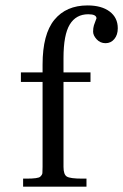

<svg xmlns="http://www.w3.org/2000/svg" viewBox="-20 -702 463 722"><path d="M422.9 -595.7Q422.9 -570.8 409.9 -555.2Q397 -539.6 377 -539.6Q356.9 -539.6 343.5 -554.2Q330.1 -568.8 330.1 -583Q330.1 -597.2 333.3 -607.2Q336.4 -617.2 339.6 -624.5Q342.8 -631.8 342.8 -632.8Q342.8 -648.4 312 -648.4Q265.6 -648.4 242.2 -609.6Q218.8 -570.8 218.8 -483.9V-429.7H320.3V-394H218.8V-74.2Q218.8 -45.9 231.2 -38.1Q243.7 -30.3 288.6 -30.3H305.2V0H66.9V-30.3H80.1Q123.5 -30.3 131.1 -37.4Q138.7 -44.4 139.4 -51Q140.1 -57.6 140.1 -74.2V-394H58.6V-429.7H140.1V-459Q140.1 -573.7 184.6 -627.7Q229 -681.6 309.1 -681.6Q361.8 -681.6 392.3 -658.7Q422.9 -635.7 422.9 -595.7Z"/></svg>

Font: RIT Rachana
Style: Regular
Weight: 400
Designer: Hussain KH
Version: 1.4.7